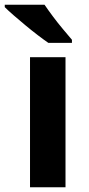

<svg xmlns="http://www.w3.org/2000/svg" viewBox="-48 -786 373 806"><path d="M227 0H78V-546H227ZM139 -766Q154 -744 174.5 -716.5Q195 -689 216.5 -663.5Q238 -638 254 -619V-606H155Q136 -619 110.5 -638.5Q85 -658 58.5 -680Q32 -702 9 -722Q-14 -742 -28 -756V-766Z"/></svg>

Font: Noto Sans Gunjala Gondi
Style: Regular
Weight: 400
Designer: Ek Type
Foundry: Ek Type
Version: Version 1.004